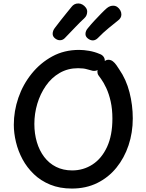

<svg xmlns="http://www.w3.org/2000/svg" viewBox="-20 -1072 847 1112"><path d="M556 -760Q571 -755 579 -744.5Q587 -734 587 -721Q587 -713 581.5 -702Q576 -691 566 -681Q556 -671 544 -665.5Q532 -660 517 -662Q503 -665 483.5 -671Q464 -677 432 -677Q373 -677 325.5 -649.5Q278 -622 245.5 -575Q213 -528 196 -471Q179 -414 179 -354Q179 -298 193.5 -249Q208 -200 236 -163Q264 -126 305 -105.5Q346 -85 398 -85Q463 -85 516 -119.5Q569 -154 600 -221Q631 -288 631 -385Q631 -440 621 -484.5Q611 -529 595.5 -562Q580 -595 566 -614Q557 -626 550.5 -635.5Q544 -645 544 -657Q544 -666 550 -678Q556 -690 566 -701Q576 -712 587 -719Q598 -726 606 -726Q622 -726 633.5 -717Q645 -708 654 -695Q663 -682 670 -671Q711 -612 730 -537.5Q749 -463 749 -386Q749 -304 724.5 -230.5Q700 -157 654 -100.5Q608 -44 543 -12Q478 20 396 20Q326 20 271 -2.5Q216 -25 176 -63.5Q136 -102 110.5 -149.5Q85 -197 72.5 -249Q60 -301 60 -349Q60 -429 86.5 -506Q113 -583 163.5 -645.5Q214 -708 283 -745.5Q352 -783 438 -783Q465 -783 496.5 -777.5Q528 -772 556 -760ZM327 -839Q312 -839 298.5 -850Q285 -861 285 -876Q285 -895 299 -912Q315 -933 330.5 -953Q346 -973 362.5 -993Q379 -1013 395 -1033Q401 -1041 410.5 -1046.5Q420 -1052 434 -1052Q446 -1052 457.5 -1045.5Q469 -1039 477 -1028Q485 -1017 485 -1005Q485 -994 481 -984Q477 -974 467 -965Q448 -948 417 -915.5Q386 -883 355 -851Q349 -845 342 -842Q335 -839 327 -839ZM518 -838Q503 -838 489 -849Q475 -860 475 -875Q475 -893 489 -909Q506 -930 526 -951.5Q546 -973 565.5 -993Q585 -1013 599 -1025Q609 -1033 618 -1036Q627 -1039 635 -1039Q649 -1039 659.5 -1031.5Q670 -1024 676.5 -1012.5Q683 -1001 683 -988Q683 -967 662 -952Q643 -937 610 -910Q577 -883 546 -851Q540 -845 532.5 -841.5Q525 -838 518 -838Z"/></svg>

Font: Playpen Sans Medium
Style: Regular
Weight: 500
Designer: Laura Meseguer, Veronika Burian, José Scaglione
Foundry: TypeTogether
Version: Version 1.001